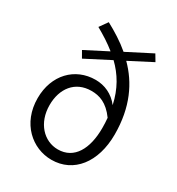

<svg xmlns="http://www.w3.org/2000/svg" viewBox="-193 -935 990 1071"><g transform="rotate(30 302.0 -399.5)"><path d="M454 -347C456 -327 457 -305 457 -282C457 -149 406 -55 301 -55C212 -55 138 -131 138 -247C138 -352 196 -432 302 -432C353 -432 404 -416 454 -347ZM165 -561 322 -642C380 -586 423 -516 443 -422C404 -473 349 -497 291 -497C159 -497 61 -397 61 -247C61 -85 175 13 299 13C441 13 535 -106 535 -286C535 -462 474 -585 385 -674L530 -749L505 -791L347 -710C300 -750 247 -783 193 -812L156 -760C202 -734 245 -707 283 -676L141 -603Z"/></g></svg>

Font: ChiuKong Gothic MN Normal
Style: Regular
Weight: 350
Designer: Ryoko NISHIZUKA 西塚涼子 (kana, bopomofo & ideographs); Paul D. Hunt (Latin, Greek & Cyrillic); Sandoll Communications 산돌커뮤니
Foundry: Adobe
Version: Version 1.300